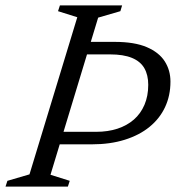

<svg xmlns="http://www.w3.org/2000/svg" viewBox="-38 -693 652 713"><path d="M319 -203.5Q363 -203.5 398.5 -215.2Q434 -227 459.2 -249Q484.5 -271 498.5 -303.8Q512.5 -336.5 512.5 -378Q512.5 -414.5 498 -439.8Q483.5 -465 452 -478Q420.5 -491 370.5 -491H212.5L234 -537.5H388Q461.5 -537.5 507 -518Q552.5 -498.5 573.8 -465.2Q595 -432 595 -390Q595 -338 575 -295.2Q555 -252.5 517.2 -221.8Q479.5 -191 425.2 -174Q371 -157 303 -157H117L126 -203.5ZM249 -629 177.5 -651.5 184.5 -673H415.5L409 -651.5L326.5 -627.5L149.5 -44L221 -21.5L214 0H-17.5L-10.5 -21.5L71.5 -45.5Z"/></svg>

Font: Newsreader 17pt
Style: Italic
Weight: 400
Italic angle: -17°
Version: Version 1.003